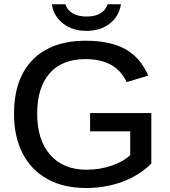

<svg xmlns="http://www.w3.org/2000/svg" viewBox="-20 -894 818 923"><path d="M396 -78.1Q459.5 -78.1 515.9 -97.4Q572.3 -116.7 606 -148.4V-262.7H413.1V-350.6H707.5V-107.9Q652.8 -52.2 570.6 -21.2Q488.3 9.8 394.5 9.8Q285.6 9.8 208 -33.2Q130.4 -76.2 88.9 -156.2Q47.4 -236.3 47.4 -347.2Q47.4 -515.6 137.5 -606.9Q227.5 -698.2 392.6 -698.2Q509.3 -698.2 582.5 -657.7Q655.8 -617.2 692.4 -530.3L588.9 -499.5Q562 -556.2 512.5 -583Q462.9 -609.9 391.1 -609.9Q277.8 -609.9 218.3 -541.3Q158.7 -472.7 158.7 -347.2Q158.7 -221.2 221.4 -149.7Q284.2 -78.1 396 -78.1ZM395 -745.6Q328.1 -745.6 282.7 -781.2Q237.3 -816.9 229.5 -873.5H294.4Q302.2 -846.2 328.6 -830.3Q355 -814.5 396 -814.5Q437.5 -814.5 463.4 -830.3Q489.3 -846.2 497.1 -873.5H561.5Q551.8 -814.5 506.8 -780Q461.9 -745.6 395 -745.6Z"/></svg>

Font: Arimo Medium
Style: Regular
Weight: 500
Designer: Steve Matteson
Foundry: Monotype Imaging Inc.
Version: Version 1.33